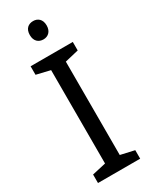

<svg xmlns="http://www.w3.org/2000/svg" viewBox="-233 -966 806 1017"><g transform="rotate(-30 169.5 -457.5)"><path d="M171 -915C142 -915 119 -898 119 -859C119 -821 142 -803 171 -803C198 -803 222 -821 222 -859C222 -898 198 -915 171 -915ZM298 0V-52L214 -71V-642L298 -662V-714H40V-662L124 -642V-71L40 -52V0Z"/></g></svg>

Font: Noto Sans Syriac Western
Style: Regular
Weight: 400
Designer: Patrick Giasson and the Monotype Design Team
Foundry: Monotype Imaging Inc.
Version: Version 3.000